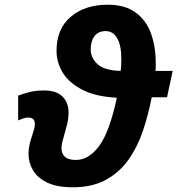

<svg xmlns="http://www.w3.org/2000/svg" viewBox="-20 -785 753 815"><path d="M289 10Q222 10 180.5 -10Q139 -30 120 -62.5Q101 -95 101 -131Q101 -151 105 -169.5Q109 -188 116 -208Q120 -222 124 -234.5Q128 -247 128 -258Q128 -286 100 -286Q90 -286 78 -282Q66 -278 57 -274V-379Q74 -386 102.5 -393.5Q131 -401 167 -401Q220 -401 245.5 -375Q271 -349 271 -308Q271 -283 265.5 -260Q260 -237 254 -217Q249 -200 245 -184.5Q241 -169 241 -156Q241 -133 255.5 -119.5Q270 -106 302 -106Q357 -106 401 -165.5Q445 -225 476 -370Q386 -375 329.5 -404Q273 -433 246.5 -476.5Q220 -520 220 -569Q220 -663 280.5 -714Q341 -765 437 -765Q510 -765 555 -732.5Q600 -700 620.5 -644Q641 -588 641 -518Q641 -510 641 -501Q641 -492 640 -484H713L689 -372H624Q610 -299 587 -230.5Q564 -162 526 -108Q488 -54 430 -22Q372 10 289 10ZM492 -484Q494 -496 494.5 -510Q495 -524 495 -535Q495 -592 477.5 -622.5Q460 -653 429 -653Q397 -653 381 -631.5Q365 -610 365 -575Q365 -540 393.5 -513Q422 -486 492 -484Z"/></svg>

Font: BC Sans
Style: Bold Italic
Weight: 700
Italic angle: -12°
Designer: Monotype Design Team
Province of B.C.
Foundry: Monotype Imaging Inc.
Version: Version 2.000;GOOG;noto-source:20170915:90ef993387c0